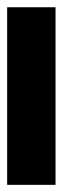

<svg xmlns="http://www.w3.org/2000/svg" viewBox="158 -198 173 529"><g transform="rotate(90 244.5 66.5)"><path d="M489.3 0H0V133.3H489.3Z"/></g></svg>

Font: Raveo Display Display ExtraBold
Style: Regular
Weight: 800
Designer: Jakub Foglar, Rasmus Andersson (Inter)
Foundry: Jakubfoglar.com
Version: Version 1.100;Glyphs 3.2.3 (3260)